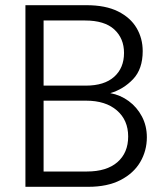

<svg xmlns="http://www.w3.org/2000/svg" viewBox="-20 -720 636 740"><path d="M78 0V-700H313Q387 -700 435 -676Q483 -652 506.5 -612Q530 -572 530 -523Q530 -454 493 -415Q456 -376 405 -361Q444 -354 476 -330.5Q508 -307 527 -271Q546 -235 546 -191Q546 -139 520.5 -95.5Q495 -52 444.5 -26Q394 0 320 0ZM148 -390H311Q382 -390 420 -424Q458 -458 458 -516Q458 -572 420.5 -606.5Q383 -641 308 -641H148ZM148 -59H315Q391 -59 432.5 -95Q474 -131 474 -194Q474 -257 430.5 -294.5Q387 -332 312 -332H148Z"/></svg>

Font: DM Sans Light
Style: Regular
Weight: 300
Designer: Colophon Foundry, Jonny Pinhorn
Foundry: Colophon Foundry
Version: Version 4.004; ttfautohint (v1.8.4.7-5d5b)